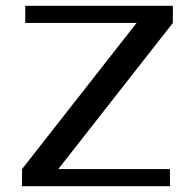

<svg xmlns="http://www.w3.org/2000/svg" viewBox="-20 -642 672 662"><path d="M576 -622V-563L181 -59H566V0H56V-59L451 -563H67V-622Z"/></svg>

Font: Sarpanch Medium
Style: Regular
Weight: 500
Designer: Manushi Parikh (Devanagari and Latin), Jyotish Sonowal (Devanagari)
Foundry: Indian Type Foundry
Version: Version 2.004;PS 1.0;hotconv 1.0.78;makeotf.lib2.5.61930; tt